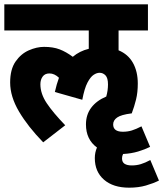

<svg xmlns="http://www.w3.org/2000/svg" viewBox="-20 -642 756 889"><path d="M184 -425Q226 -425 256 -413.5Q286 -402 317 -379Q349 -406 391 -416V-501H0V-622H665V-501H529V-409Q573 -391 595.5 -351Q618 -311 618 -255Q618 -214 610 -181.5Q602 -149 590 -117H589Q541 -111 522.5 -98Q504 -85 504 -66Q504 -32 549 -32Q571 -32 590.5 -38Q610 -44 635 -57L675 38Q651 50 619.5 59.5Q588 69 550 71Q545 80 545 91Q545 109 557 116.5Q569 124 590 124Q612 124 632 118Q652 112 676 99L716 194Q690 207 655.5 217Q621 227 578 227Q504 227 461.5 190Q419 153 419 90Q419 64 429 41Q378 4 378 -66Q378 -111 402.5 -143.5Q427 -176 472 -195Q480 -223 480 -251Q480 -281 468.5 -293Q457 -305 441 -305Q428 -305 413.5 -295.5Q399 -286 385 -259.5Q371 -233 361 -180L234 -216Q242 -252 253 -282Q232 -302 209 -302Q188 -302 177.5 -287.5Q167 -273 167 -252Q167 -208 196.5 -164Q226 -120 282 -62L180 17Q109 -56 68 -125.5Q27 -195 27 -260Q27 -321 52 -357Q77 -393 113.5 -409Q150 -425 184 -425Z"/></svg>

Font: Noto Sans Condensed ExtraBold
Style: Italic
Weight: 800
Width: 3
Italic angle: -12°
Designer: Monotype Design Team
Foundry: Monotype Imaging Inc.
Version: Version 2.013; ttfautohint (v1.8.4.7-5d5b)